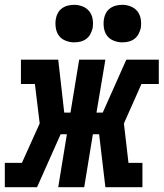

<svg xmlns="http://www.w3.org/2000/svg" viewBox="-52 -778 680 798"><path d="M-32 0V-101H39L113 -265L93 -429H35V-530H190L215 -310H241L277 -530H386L349 -310H375L473 -530H608V-429H536L463 -265L482 -101H540V0H386L360 -220H334L298 0H190L226 -220H200L102 0ZM456 -602Q438 -602 420.5 -609Q403 -616 393 -629.5Q383 -643 380 -661.5Q377 -680 380 -699Q382 -712 388.5 -724Q395 -736 406.5 -744Q418 -752 431 -755Q444 -758 456 -758Q475 -758 492 -751Q509 -744 519.5 -730.5Q530 -717 533 -698.5Q536 -680 533 -661Q530 -648 523.5 -636Q517 -624 506 -616Q495 -608 482 -605Q469 -602 456 -602ZM256 -602Q238 -602 220.5 -609Q203 -616 193 -629.5Q183 -643 180 -661.5Q177 -680 180 -699Q182 -712 188.5 -724Q195 -736 206.5 -744Q218 -752 231 -755Q244 -758 256 -758Q275 -758 292 -751Q309 -744 319.5 -730.5Q330 -717 333 -698.5Q336 -680 333 -661Q330 -648 323.5 -636Q317 -624 306 -616Q295 -608 282 -605Q269 -602 256 -602Z"/></svg>

Font: Iosevka Slab Extended
Style: Bold Italic
Weight: 700
Width: 7
Italic angle: -9°
Monospace: yes
Designer: Belleve Invis
Foundry: Belleve Invis
Version: Version 11.1.0; ttfautohint (v1.8.3)